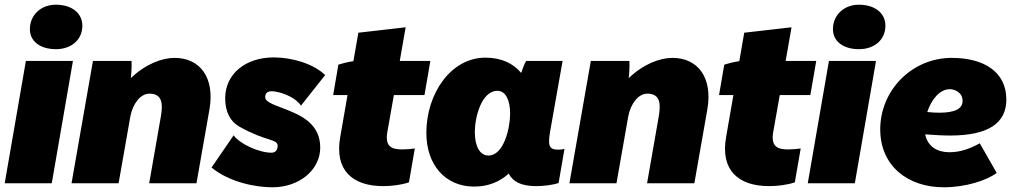

<svg xmlns="http://www.w3.org/2000/svg" viewBox="-21 -779 4314 816"><path d="M-1 0H199L289 -520H89ZM217 -570C280 -570 329 -608 329 -670C329 -721 287 -759 216 -759C154 -759 106 -716 106 -655C106 -604 149 -570 217 -570Z M283 0H483L533 -284C543 -338 576 -381 614 -381C671 -381 671 -334 663 -286L613 0H814L869 -313C893 -448 830 -533 721 -533C667 -533 598 -507 535 -447C538 -473 539 -498 538 -520H374Z M1137 17C1250 17 1340 -56 1340 -152C1340 -249 1264 -286 1202 -311C1159 -329 1106 -342 1106 -366C1106 -384 1117 -393 1140 -391C1186 -386 1238 -361 1258 -330L1361 -460C1310 -509 1219 -535 1142 -535C1024 -535 936 -466 936 -361C936 -302 959 -262 996 -241C1111 -176 1159 -190 1159 -159C1159 -141 1149 -130 1133 -130C1080 -130 998 -167 972 -204L878 -67C956 -3 1068 17 1137 17Z M1608 12C1644 12 1684 7 1717 -4L1742 -148C1729 -146 1708 -144 1690 -144C1648 -144 1614 -152 1625 -217L1653 -375H1783L1808 -520H1678L1703 -663L1502 -640L1481 -519C1458 -516 1432 -509 1417 -504L1395 -375H1456L1425 -197C1400 -56 1476 12 1608 12Z M2257 12C2291 12 2328 7 2353 -1L2378 -146C2369 -144 2360 -143 2350 -143C2312 -143 2307 -162 2317 -220L2370 -520H2215C2208 -508 2200 -488 2194 -469C2160 -510 2109 -534 2042 -534C1895 -534 1791 -381 1791 -214C1791 -78 1872 14 1994 14C2055 14 2103 -7 2141 -41C2159 -6 2196 12 2257 12ZM2093 -393C2128 -393 2147 -354 2147 -296C2147 -234 2120 -118 2055 -118C2018 -118 1997 -158 1997 -218C1997 -280 2025 -393 2093 -393Z M2399 0H2599L2649 -284C2659 -338 2692 -381 2730 -381C2787 -381 2787 -334 2779 -286L2729 0H2930L2985 -313C3009 -448 2946 -533 2837 -533C2783 -533 2714 -507 2651 -447C2654 -473 2655 -498 2654 -520H2490Z M3248 12C3284 12 3324 7 3357 -4L3382 -148C3369 -146 3348 -144 3330 -144C3288 -144 3254 -152 3265 -217L3293 -375H3423L3448 -520H3318L3343 -663L3142 -640L3121 -519C3098 -516 3072 -509 3057 -504L3035 -375H3096L3065 -197C3040 -56 3116 12 3248 12Z M3412 0H3612L3702 -520H3502ZM3630 -570C3693 -570 3742 -608 3742 -670C3742 -721 3700 -759 3629 -759C3567 -759 3519 -716 3519 -655C3519 -604 3562 -570 3630 -570Z M3990 17C4083 17 4172 -12 4215 -44L4143 -170C4105 -149 4063 -132 4014 -132C3965 -132 3922 -154 3911 -208C3951 -205 3986 -203 4017 -203C4180 -203 4256 -256 4256 -356C4256 -474 4160 -533 4024 -533C3855 -533 3720 -396 3720 -229C3720 -74 3837 17 3990 17ZM3920 -303C3937 -356 3973 -400 4016 -400C4035 -400 4070 -387 4070 -350C4070 -316 4036 -300 3971 -300C3954 -300 3937 -301 3920 -303Z"/></svg>

Font: Fixel Text 20240404 Black
Style: Italic
Weight: 900
Width: 4
Italic angle: -10°
Designer: AlfaBravo + MacPaw
Foundry: Kyrylo Tkachov, Marchela Mozhyna, Serhii Makarenko, Maria Weinstein, Zakhar Kryvoshyya
Version: Version 1.211;Glyphs 3.2 (3225)